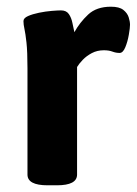

<svg xmlns="http://www.w3.org/2000/svg" viewBox="-20 -551 408 573"><path d="M311 -531Q336 -531 348 -521.5Q360 -512 364 -499.5Q368 -487 368 -477Q368 -468 364.5 -447.5Q361 -427 354 -410Q347 -393 337 -393Q326 -393 315.5 -397Q305 -401 290 -401Q270 -401 254 -392.5Q238 -384 227 -372.5Q216 -361 210 -351V-30Q210 2 150 2H122Q62 2 62 -30V-347Q62 -397 59 -424Q56 -451 53 -464.5Q50 -478 50 -488Q50 -497 63.5 -503Q77 -509 96.5 -513Q116 -517 134.5 -518.5Q153 -520 162 -520Q178 -520 185.5 -509Q193 -498 196 -483Q199 -468 202 -455Q218 -484 243 -507.5Q268 -531 311 -531Z"/></svg>

Font: Asap VF Beta
Style: Regular
Weight: 400
Designer: Pablo Cosgaya
Foundry: Pablo Cosgaya
Version: Version 1.007